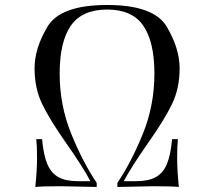

<svg xmlns="http://www.w3.org/2000/svg" viewBox="-20 -742 836 762"><path d="M124 -189.9H147Q152.8 -126 168 -90.3Q183.1 -54.7 212.2 -38.8Q241.2 -22.9 291 -22.9H338.9Q308.1 -81.1 242.4 -174.3Q176.8 -267.6 147 -329.8Q117.2 -392.1 117.2 -471.2Q117.2 -550.3 168.5 -636.2Q219.7 -722.2 405.3 -722.2Q590.8 -722.2 641.8 -636Q692.9 -549.8 692.9 -470.7Q692.9 -391.6 662.8 -329.3Q632.8 -267.1 567.4 -174.1Q502 -81.1 471.2 -22.9H519Q568.8 -22.9 597.9 -38.8Q627 -54.7 642.1 -90.3Q657.2 -126 663.1 -189.9H686Q683.1 -163.1 683.1 -114.3Q683.1 -65.4 689.9 0Q661.1 -2.9 587.9 -2.9L445.8 0V-16.1Q501 -97.7 546.9 -210.7Q592.8 -323.7 592.8 -449.7Q592.8 -575.7 548.8 -639.9Q504.9 -704.1 405.3 -704.1Q305.7 -704.1 261.2 -640.1Q216.8 -576.2 216.8 -450.2Q216.8 -324.2 262.5 -211.7Q308.1 -99.1 363.8 -16.1V0L222.2 -2.9Q148.9 -2.9 120.1 0Q127 -65.4 127 -114.3Q127 -163.1 124 -189.9Z"/></svg>

Font: PlayfairDisplay-Italic
Style: Italic
Weight: 400
Italic angle: -14°
Designer: Claus Eggers Sørensen
Foundry: Claus Eggers Sørensen
Version: Version 1.002;PS 001.002;hotconv 1.0.70;makeotf.lib2.5.58329